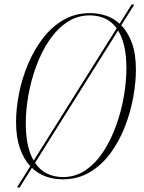

<svg xmlns="http://www.w3.org/2000/svg" viewBox="-20 -782 635 849"><path d="M55 47 114 -47Q85 -78 68 -126.5Q51 -175 51 -242Q51 -302 64 -368Q77 -434 103.5 -497.5Q130 -561 169 -612Q208 -663 260 -693.5Q312 -724 378 -724Q414 -724 448 -713Q482 -702 509 -677L562 -762H574L516 -670Q546 -640 563.5 -591.5Q581 -543 581 -474Q581 -417 569 -351Q557 -285 532 -221Q507 -157 468.5 -104.5Q430 -52 377 -20.5Q324 11 257 11Q218 11 183 -1.5Q148 -14 121 -40L67 47ZM94 -238Q94 -183 103 -141.5Q112 -100 129 -72L496 -657Q474 -687 443.5 -700.5Q413 -714 377 -714Q321 -714 276 -683.5Q231 -653 197 -602.5Q163 -552 140 -489Q117 -426 105.5 -361Q94 -296 94 -238ZM258 1Q315 1 360 -30.5Q405 -62 438.5 -114Q472 -166 494.5 -229.5Q517 -293 528 -358Q539 -423 539 -479Q539 -536 529.5 -577.5Q520 -619 502 -647L135 -62Q157 -29 189 -14Q221 1 258 1Z"/></svg>

Font: Noto Serif Display Condensed ExtraLight
Style: Italic
Weight: 200
Width: 3
Italic angle: -12°
Designer: Monotype Design Team
Foundry: Monotype Imaging Inc.
Version: Version 2.009